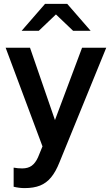

<svg xmlns="http://www.w3.org/2000/svg" viewBox="-20 -746 577 985"><path d="M106 219Q79 219 50 212V114Q60 116 71.5 117Q83 118 94 118Q124 118 143 104Q162 90 175 61L198 5L9 -501H134L262 -130L401 -501H525L285 87Q266 135 242 164Q218 193 185.5 206Q153 219 106 219ZM355 -588 267 -672 179 -588H91L211 -726H325L445 -588Z"/></svg>

Font: Red Hat Text Medium
Style: Regular
Weight: 500
Designer: Pentagram, MCKL
Foundry: Pentagram, MCKL
Version: Version 1.023